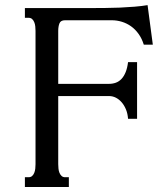

<svg xmlns="http://www.w3.org/2000/svg" viewBox="-20 -748 673 768"><path d="M255.4 0H79.6V-39.1H94.2Q103 -39.1 108.4 -43.9Q113.8 -48.8 116.9 -56.4Q120.1 -64 121.1 -73.2Q122.1 -82.5 122.1 -91.3V-624.5Q122.1 -633.3 121.1 -642.6Q120.1 -651.9 116.9 -659.4Q113.8 -667 108.4 -671.9Q103 -676.8 94.2 -676.8H79.6V-715.8H352.5Q373 -715.8 400.9 -716.1Q428.7 -716.3 458.7 -717.5Q488.8 -718.8 518.1 -721.2Q547.4 -723.6 570.3 -727.5L591.3 -569.3H555.2Q547.4 -594.2 534.2 -612.5Q521 -630.9 504.2 -642.8Q487.3 -654.8 467.5 -660.9Q447.8 -667 426.8 -667H240.2Q222.7 -667 217.8 -654.5Q212.9 -642.1 212.9 -624.5V-412.6H416Q430.7 -412.6 443.4 -417.2Q456.1 -421.9 465.8 -432.1Q475.6 -442.4 482.4 -459Q489.3 -475.6 492.2 -499.5H528.3V-272.9H492.2Q490.7 -293.5 483.9 -310.1Q477.1 -326.7 466.8 -338.6Q456.5 -350.6 443.6 -357.2Q430.7 -363.8 416 -363.8H212.9V-91.3Q212.9 -82.5 213.9 -73.2Q214.8 -64 218 -56.4Q221.2 -48.8 226.6 -43.9Q231.9 -39.1 240.7 -39.1H255.4Z"/></svg>

Font: Arian Grqi
Style: Regular
Weight: 400
Designer: Ruben Hakobyan (Tarumian)
Foundry: Ruben Hakobyan (Tarumian)
Version: Version 1.003